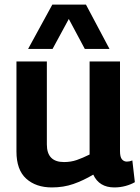

<svg xmlns="http://www.w3.org/2000/svg" viewBox="-20 -810 614 840"><path d="M207 10Q137 10 94.5 -28.5Q52 -67 52 -147V-541H185V-178Q185 -101 260 -101Q290 -101 316 -110Q342 -119 372 -134V-541H505V-149Q505 -123 513.5 -113Q522 -103 535 -103Q547 -103 559 -108L570 -13Q553 -3 529.5 3.5Q506 10 480 10Q414 10 388 -46Q344 -20 301 -5Q258 10 207 10ZM103 -596 209 -790H356L459 -596H351L281 -727L210 -596Z"/></svg>

Font: Georama SemiBold
Style: Regular
Weight: 600
Designer: Jean-Baptiste Levee
Foundry: Production Type
Version: Version 1.000